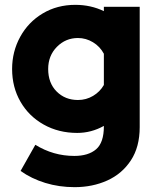

<svg xmlns="http://www.w3.org/2000/svg" viewBox="-20 -546 667 793"><path d="M557 -518V-21Q557 61 520.5 116.5Q484 172 423 199.5Q362 227 288 227Q224 227 167 209.5Q110 192 65 160L126 52Q200 98 287 98Q345 98 377 70.5Q409 43 409 -24V-26Q357 3 299 3Q222 3 160.5 -31.5Q99 -66 64.5 -126Q30 -186 30 -261Q30 -333 63.5 -394Q97 -455 156.5 -490.5Q216 -526 291 -526Q355 -526 409 -500V-518ZM409 -195V-324Q393 -354 364 -371.5Q335 -389 302 -389Q251 -389 215 -352.5Q179 -316 179 -261Q179 -203 214 -168Q249 -133 302 -133Q336 -133 364.5 -150Q393 -167 409 -195Z"/></svg>

Font: Arvo
Style: Bold
Weight: 700
Designer: Anton Koovit (Cyrillic Expansion: Cyreal)
Foundry: Anton Koovit, Yassin Baggar
Version: Version 3.000